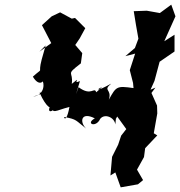

<svg xmlns="http://www.w3.org/2000/svg" viewBox="-20 -770 773 824"><path d="M393 -374C384 -400 373 -354 317 -396C300 -347 306 -362 323 -422C286 -405 336 -450 288 -410C296 -467 258 -445 327 -498L333 -542L303 -577L322 -605L346 -649L302 -693L288 -690L238 -717L202 -700L160 -662L200 -585L149 -548L176 -575L159 -515C140 -443 172 -487 121 -441C150 -392 173 -428 161 -424C169 -420 177 -364 122 -355C194 -382 203 -378 150 -372C180 -305 204 -299 198 -319C169 -270 238 -301 193 -318C210 -278 214 -295 278 -311C270 -265 258 -252 255 -268C312 -258 304 -253 350 -218C321 -245 326 -293 387 -262C345 -239 392 -220 410 -260C429 -284 471 -267 475 -236C483 -303 467 -236 483 -270L522 -216L500 -188L487 -149L461 -97L454 -17L475 -30L498 34L572 21L594 3L568 -42L598 -96L603 -134L655 -189L640 -198L655 -283L654 -317L630 -371L647 -394L626 -385L643 -423L665 -505L729 -549V-621L685 -593L733 -700L715 -750L666 -714L610 -724L554 -722C560 -682 567 -643 574 -604L559 -564L518 -529L560 -540L537 -469L551 -414L553 -392C481 -402 479 -400 447 -342C462 -389 419 -379 457 -411C387 -372 395 -388 418 -396Z"/></svg>

Font: Asimov Aggro
Style: CondIt
Weight: 500
Designer: Google
Version: Version 2.000980; 2014